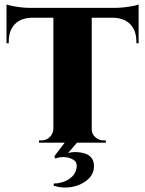

<svg xmlns="http://www.w3.org/2000/svg" viewBox="-20 -636 646 856"><path d="M389 -597V0H218V-597ZM598 -601V-557H9V-601ZM598 -561V-443H588V-450Q588 -500 560.5 -528Q533 -556 483 -557V-561ZM598 -616V-591L495 -601Q513 -601 534.5 -603.5Q556 -606 574 -609.5Q592 -613 598 -616ZM220 -62V0H154V-10Q154 -10 159 -10Q164 -10 164 -10Q187 -10 202 -25Q217 -40 218 -62ZM385 -62H389Q388 -40 404 -25Q420 -10 442 -10Q442 -10 447 -10Q452 -10 452 -10V0H385ZM123 -561V-557Q73 -556 46 -528Q19 -500 19 -450V-443H9V-561ZM9 -616Q17 -613 34 -609.5Q51 -606 72 -603.5Q93 -601 112 -601L9 -591ZM270 -2H325L283 47Q296 42 316 42Q336 42 356 47.5Q376 53 388 68Q400 83 399 109Q397 143 369 166.5Q341 190 300.5 197.5Q260 205 219 192L220 182Q241 182 263.5 174.5Q286 167 302.5 150.5Q319 134 322 108Q324 87 307.5 76.5Q291 66 268 64.5Q245 63 227 71Q227 71 224.5 66Q222 61 222 61Z"/></svg>

Font: Cinzel ExtraBold
Style: Regular
Weight: 800
Designer: Natanael Gama
Version: Version 2.000